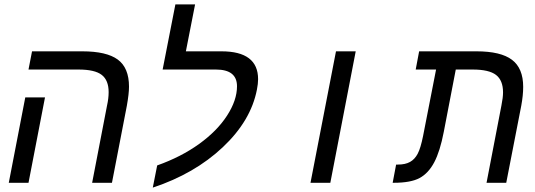

<svg xmlns="http://www.w3.org/2000/svg" viewBox="-20 -833 2440 875"><path d="M109.9 0H20L95.2 -389.2H185.1ZM490.2 0H399.9L467.8 -352.1Q475.1 -384.3 475.1 -413.1Q475.1 -467.3 443.6 -491.7Q412.1 -516.1 337.9 -516.1H109.9L126 -599.1H355Q465.8 -599.1 516.8 -561.5Q567.9 -523.9 567.9 -438Q567.9 -406.2 558.1 -351.1Z M1060.1 -439.9Q1060.1 -516.1 963.9 -516.1H721.2L779.3 -813H869.1L827.1 -599.1H989.3Q1156.2 -599.1 1156.2 -472.2Q1156.2 -451.7 1150.9 -424.8Q1123.5 -282.7 995.1 -161.9Q866.7 -41 676.3 22L696.3 -79.1Q805.2 -117.7 887.2 -176.8Q969.2 -235.8 1014.6 -305.9Q1060.1 -376 1060.1 -439.9Z M1511.2 -599.1H1601.1L1485.4 0H1395Z M1967.3 -516.1H1874.5L1890.1 -599.1H2151.4Q2262.2 -599.1 2313.2 -560.5Q2364.3 -522 2364.3 -437Q2364.3 -398.4 2355.5 -351.1L2287.1 0H2197.3L2265.1 -352.1Q2272.5 -388.7 2272.5 -412.1Q2272.5 -466.8 2240.5 -491.5Q2208.5 -516.1 2134.3 -516.1H2057.1L2002.4 -231.9Q1985.4 -143.6 1959 -93.5Q1932.6 -43.5 1892.3 -21.7Q1852.1 0 1774.4 0H1769.5L1785.2 -83H1793.5Q1827.1 -83 1848.6 -95Q1870.1 -106.9 1883.5 -132.3Q1897 -157.7 1908.2 -213.9Z"/></svg>

Font: Liberation Mono
Style: Italic
Weight: 400
Italic angle: -12°
Monospace: yes
Designer: Steve Matteson
Foundry: Ascender Corporation
Version: Version 2.1.5